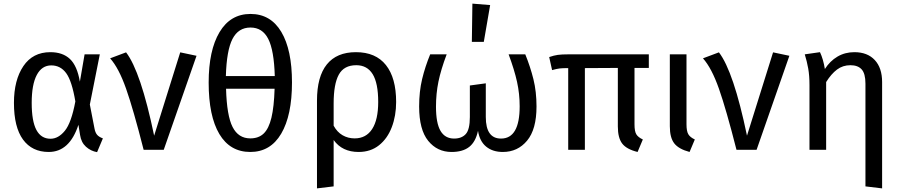

<svg xmlns="http://www.w3.org/2000/svg" viewBox="-20 -827 4976 1060"><path d="M421 -376 447 -527H531L476 -250L502 -116Q506 -95 516 -83Q526 -71 548 -63L516 13Q481 7 454.5 -17Q428 -41 422 -82L413 -138Q364 12 249 12Q157 12 107 -56.5Q57 -125 57 -259Q57 -385 109 -462Q161 -539 258 -539Q326 -539 366 -501.5Q406 -464 421 -376ZM155 -259Q155 -158 181 -109.5Q207 -61 259 -61Q302 -61 338 -105Q374 -149 396 -267Q377 -380 345.5 -423Q314 -466 263 -466Q211 -466 183 -413Q155 -360 155 -259Z M831 -78 975 -538 1065 -519 884 0H773Q716 -224 676 -337.5Q636 -451 588 -505L676 -538Q757 -433 831 -78Z M1592 -372Q1592 -190 1532.5 -89Q1473 12 1362 12Q1250 12 1191 -87Q1132 -186 1132 -371Q1132 -549 1192 -649.5Q1252 -750 1363 -750Q1474 -750 1533 -651Q1592 -552 1592 -372ZM1227 -407H1497Q1493 -549 1461 -612Q1429 -675 1363 -675Q1296 -675 1263.5 -612Q1231 -549 1227 -407ZM1496 -337H1228Q1232 -189 1264 -126Q1296 -63 1362 -63Q1408 -63 1436 -90Q1464 -117 1478.5 -177Q1493 -237 1496 -337Z M2167 -264Q2167 -188 2143 -125Q2119 -62 2072.5 -25Q2026 12 1960 12Q1869 12 1822 -54V202L1730 213V-271Q1730 -404 1784.5 -471.5Q1839 -539 1945 -539Q2054 -539 2110.5 -468Q2167 -397 2167 -264ZM2068 -264Q2068 -368 2037.5 -417.5Q2007 -467 1947 -467Q1879 -467 1850.5 -415Q1822 -363 1822 -256V-133Q1841 -98 1871 -80.5Q1901 -63 1938 -63Q2001 -63 2034.5 -114.5Q2068 -166 2068 -264Z M2942 -239Q2942 -113 2890 -50.5Q2838 12 2756 12Q2700 12 2664 -17.5Q2628 -47 2619 -105Q2606 -44 2570.5 -16Q2535 12 2473 12Q2394 12 2344 -49.5Q2294 -111 2294 -239Q2294 -322 2310.5 -390.5Q2327 -459 2355 -527H2446Q2414 -442 2400.5 -376Q2387 -310 2387 -238Q2387 -147 2412 -104.5Q2437 -62 2487 -62Q2529 -62 2551.5 -87Q2574 -112 2574 -181V-355L2662 -367V-181Q2662 -62 2746 -62Q2849 -62 2849 -240Q2849 -309 2834.5 -375Q2820 -441 2788 -527H2880Q2908 -458 2925 -389.5Q2942 -321 2942 -239ZM2686 -799 2651 -596H2585L2588 -807Z M3483 -452V-140Q3483 -102 3493 -85.5Q3503 -69 3529 -57L3500 12Q3439 -3 3415 -34.5Q3391 -66 3391 -129V-452L3209 -451V0H3117V-451Q3085 -451 3069 -449Q3053 -447 3028 -440L3012 -512Q3038 -521 3059.5 -524Q3081 -527 3119 -527H3562V-452Z M3770 -141Q3770 -103 3780 -86Q3790 -69 3816 -57L3787 12Q3727 -4 3702.5 -35.5Q3678 -67 3678 -130V-527H3770Z M4104 -78 4248 -538 4338 -519 4157 0H4046Q3989 -224 3949 -337.5Q3909 -451 3861 -505L3949 -538Q4030 -433 4104 -78Z M4850 -374V213L4758 202V-365Q4758 -421 4737 -444Q4716 -467 4675 -467Q4633 -467 4601 -443Q4569 -419 4541 -374V0H4449V-357Q4449 -410 4442 -449Q4435 -488 4423 -527L4507 -539Q4525 -501 4534 -446Q4562 -490 4603.5 -514.5Q4645 -539 4697 -539Q4769 -539 4809.5 -495.5Q4850 -452 4850 -374Z"/></svg>

Font: Fira Sans
Style: Regular
Weight: 400
Designer: bBox Type GmbH & Carrois Corporate GbR & Edenspiekermann AG
Foundry: bBox Type GmbH & Carrois Corporate GbR & Edenspiekermann AG
Version: Version 4.301